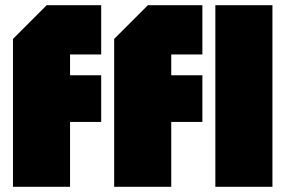

<svg xmlns="http://www.w3.org/2000/svg" viewBox="-20 -720 1100 740"><path d="M30 0V-570L160 -700H370V-510H250V-430H370V-250H250V0ZM420 0V-570L550 -700H760V-510H640V-430H760V-250H640V0ZM810 0V-700H1030V0Z"/></svg>

Font: Tektur Condensed Black
Style: Regular
Weight: 900
Width: 3
Designer: Adam Jagosz
Foundry: Adam Jagosz
Version: Version 1.005;gftools[0.9.30]